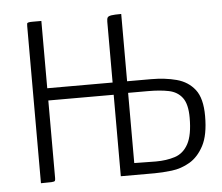

<svg xmlns="http://www.w3.org/2000/svg" viewBox="-42 -547 686 594"><g transform="rotate(-5 300.5 -250.0)"><path d="M62 0V-488Q62 -493 62.5 -495.5Q63 -498 67 -499Q71 -500 80 -500Q89 -500 107 -500V-291H310V-480Q310 -489 312.5 -493Q315 -497 324.5 -498.5Q334 -500 355 -500V-291H429Q473 -291 508.5 -281.5Q544 -272 565 -245Q586 -218 586 -163Q586 -104 568.5 -71Q551 -38 524.5 -22.5Q498 -7 468.5 -3.5Q439 0 415 0H310V-253H107V-12Q107 -6 105.5 -3.5Q104 -1 94.5 -0.5Q85 0 62 0ZM422 -36Q455 -36 481.5 -44.5Q508 -53 523 -80.5Q538 -108 538 -162Q538 -204 523 -224Q508 -244 481 -249.5Q454 -255 417 -255Q400 -255 384.5 -255Q369 -255 355 -255V-37Q370 -37 387 -36.5Q404 -36 422 -36Z"/></g></svg>

Font: Yanone Kaffeesatz Light
Style: Regular
Weight: 300
Designer: Yanone (Cyrillic: Daniel Pouzeot, Huerta Tipografica, and Cyreal)
Foundry: Yanone
Version: Version 2.003